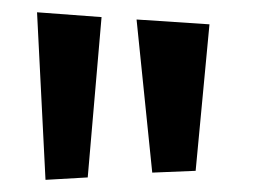

<svg xmlns="http://www.w3.org/2000/svg" viewBox="-20 -764 420 311"><path d="M40 -744.1 144.5 -736.3 122.1 -476.6 53.7 -472.7ZM201.2 -732.4 319.3 -724.6 296.9 -487.3 226.6 -484.4Z"/></svg>

Font: Irish Growler
Style: Regular
Weight: 400
Designer: Squid
Foundry: Font Diner, Inc DBA Sideshow
Version: Version 1.000